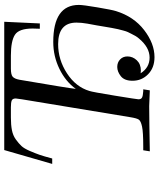

<svg xmlns="http://www.w3.org/2000/svg" viewBox="58 -781 745 901"><g transform="rotate(-90 430.5 -330.5)"><path d="M111.8 -458 176.8 -683.1H778.8L771 -516.1H746.1Q747.1 -527.3 747.1 -549.8Q747.1 -613.8 718 -632.8Q689 -651.9 620.1 -651.9H559.1Q530.3 -651.9 520.8 -643.3Q511.2 -634.8 506.8 -611.8Q466.8 -377.9 463.9 -347.2Q498 -395 557.6 -424.1Q617.2 -453.1 684.1 -453.1Q857.9 -453.1 857.9 -333Q857.9 -313 846.4 -245.6Q835 -178.2 829.1 -159.2Q803.2 -75.2 740 -26.6Q676.8 22 612.8 22Q563 22 532.5 -8.1Q502 -38.1 502 -81.1Q502 -119.1 523.4 -136Q544.9 -152.8 566.9 -152.8Q587.9 -152.8 602.1 -139.4Q616.2 -126 616.2 -105Q616.2 -80.1 598.1 -61Q580.1 -42 549.8 -42Q542 -42 537.1 -43Q564 -1 610.8 -1Q658.7 -1 700.2 -50.8Q707 -58.6 711.9 -66.9Q716.8 -75.2 721.9 -85.7Q727.1 -96.2 730.5 -103Q733.9 -109.9 738 -125.5Q742.2 -141.1 744.1 -149.2Q746.1 -157.2 750 -178.7Q753.9 -200.2 755.4 -210.2Q756.8 -220.2 762 -249.5Q767.1 -278.8 770 -293Q774.9 -320.8 774.9 -344.2Q774.9 -430.2 673.8 -430.2Q600.6 -430.2 536.9 -388.7Q473.1 -347.2 454.1 -283.2Q449.2 -269 432.1 -164.1Q415 -59.1 415 -53.2Q415 -41 423.1 -36.6Q431.2 -32.2 453.1 -30.8H461.9L457 0L382.8 -2.9L292 -2L170.9 0L175.8 -30.8H194.8Q260.7 -30.8 286.9 -36.4Q313 -42 319.6 -51.5Q326.2 -61 331.1 -91.8L415 -600.1Q418.9 -624 418.9 -628.9Q418.9 -644 409.4 -647.9Q399.9 -651.9 377.9 -651.9H329.1Q294.9 -651.9 270 -647Q245.1 -642.1 226.6 -628.7Q208 -615.2 196 -602.5Q184.1 -589.8 172.6 -563Q161.1 -536.1 154.5 -517.1Q147.9 -498 137.2 -458Z"/></g></svg>

Font: CMU Serif Extra
Style: RomanSlanted
Weight: 500
Italic angle: -9.46001°
Version: Version 0.7.0